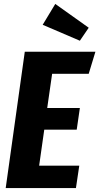

<svg xmlns="http://www.w3.org/2000/svg" viewBox="-20 -956 505 976"><path d="M465 -693 431 -581H245L220 -407H386L370 -297H205L179 -114H383L366 0H9L106 -693ZM261 -936 431 -815 386 -749 197 -830Z"/></svg>

Font: Fira Sans Extra Condensed
Style: Bold Italic
Weight: 700
Width: 3
Italic angle: -8°
Designer: Carrois Corporate & Edenspiekermann AG
Foundry: Carrois Corporate GbR & Edenspiekermann AG
Version: Version 4.203